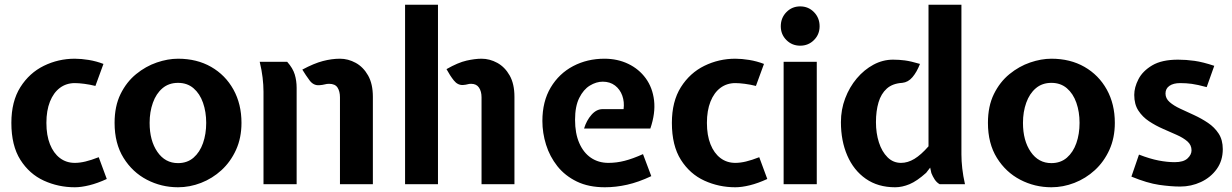

<svg xmlns="http://www.w3.org/2000/svg" viewBox="-20 -778 5205 811"><path d="M296 13Q226.5 13 165.2 -15Q104 -43 66 -103Q28 -163 28 -259Q28 -349.5 66 -409.8Q104 -470 165.2 -500Q226.5 -530 296 -530Q323 -530 355 -524.8Q387 -519.5 417 -508L383 -415Q359 -421 335.8 -424Q312.5 -427 296 -427Q260 -427 233 -406.8Q206 -386.5 191 -348.8Q176 -311 176 -259Q176 -206.5 191 -168.8Q206 -131 233 -110.5Q260 -90 296 -90Q317 -90 341 -95.8Q365 -101.5 397 -114L431 -22Q392 -4 357.5 4.5Q323 13 296 13Z M732 13Q661.5 13 600.5 -18.8Q539.5 -50.5 501.8 -111.2Q464 -172 464 -259Q464 -329.5 489.2 -380.8Q514.5 -432 555 -465Q595.5 -498 642.2 -514Q689 -530 732 -530Q811.5 -530 871.8 -495.5Q932 -461 966 -399.8Q1000 -338.5 1000 -259Q1000 -195.5 977 -145Q954 -94.5 915.5 -59.2Q877 -24 829.2 -5.5Q781.5 13 732 13ZM732 -89Q771 -89 797.5 -112Q824 -135 837.5 -173.5Q851 -212 851 -259Q851 -305.5 837.5 -344Q824 -382.5 797.5 -405.2Q771 -428 732 -428Q693 -428 666.2 -405.2Q639.5 -382.5 625.8 -344Q612 -305.5 612 -259Q612 -184 644.8 -136.5Q677.5 -89 732 -89Z M1416 0V-367Q1416 -392 1405.8 -408Q1395.5 -424 1370 -424Q1360.5 -424 1351.5 -421.5Q1342.5 -419 1328 -418Q1304 -416.5 1287.8 -438.2Q1271.5 -460 1257 -484Q1306.5 -510.5 1344 -520.2Q1381.5 -530 1416 -530Q1450.5 -530 1482.5 -512.5Q1514.5 -495 1534.8 -459.2Q1555 -423.5 1555 -369V0ZM1093 0V-391Q1093 -419 1089.2 -450.5Q1085.5 -482 1077 -517H1193Q1217 -490 1225 -463.5Q1233 -437 1233 -407V0Z M1691 0V-758H1830V0ZM2014 0V-367Q2014 -392 2003.2 -408Q1992.5 -424 1970 -424Q1961 -424 1955 -422Q1949 -420 1936 -419Q1913.5 -417.5 1897 -438.2Q1880.5 -459 1866 -486Q1915 -514 1950.8 -522Q1986.5 -530 2014 -530Q2048.5 -530 2080.5 -512.5Q2112.5 -495 2132.8 -459.2Q2153 -423.5 2153 -369V0Z M2535 13Q2466.5 13 2416.5 -11.2Q2366.5 -35.5 2334.2 -76.2Q2302 -117 2286.5 -166.8Q2271 -216.5 2271 -267Q2271 -349.5 2306.2 -408.5Q2341.5 -467.5 2401 -498.8Q2460.5 -530 2533 -530Q2588.5 -530 2633.8 -508.2Q2679 -486.5 2707.8 -447Q2736.5 -407.5 2742.8 -353.5Q2749 -299.5 2727 -235H2447Q2457.5 -269.5 2478.5 -293.2Q2499.5 -317 2525 -317H2614Q2618 -347.5 2608.5 -374Q2599 -400.5 2577.8 -416.8Q2556.5 -433 2526 -433Q2498.5 -433 2471.5 -416.5Q2444.5 -400 2426.8 -364.5Q2409 -329 2409 -272Q2409 -214.5 2426.8 -173.8Q2444.5 -133 2476.2 -111.5Q2508 -90 2550 -90Q2584.5 -90 2618.5 -98.8Q2652.5 -107.5 2696 -127L2731 -34Q2677 -8.5 2629.2 2.2Q2581.5 13 2535 13Z M3086 13Q3016.5 13 2955.2 -15Q2894 -43 2856 -103Q2818 -163 2818 -259Q2818 -349.5 2856 -409.8Q2894 -470 2955.2 -500Q3016.5 -530 3086 -530Q3113 -530 3145 -524.8Q3177 -519.5 3207 -508L3173 -415Q3149 -421 3125.8 -424Q3102.5 -427 3086 -427Q3050 -427 3023 -406.8Q2996 -386.5 2981 -348.8Q2966 -311 2966 -259Q2966 -206.5 2981 -168.8Q2996 -131 3023 -110.5Q3050 -90 3086 -90Q3107 -90 3131 -95.8Q3155 -101.5 3187 -114L3221 -22Q3182 -4 3147.5 4.5Q3113 13 3086 13Z M3290 0V-517H3430V0ZM3360 -585Q3325.5 -585 3301.8 -608.8Q3278 -632.5 3278 -667Q3278 -702.5 3301.8 -726.8Q3325.5 -751 3360 -751Q3394.5 -751 3418.2 -726.8Q3442 -702.5 3442 -667Q3442 -632.5 3418.2 -608.8Q3394.5 -585 3360 -585Z M3761 13Q3688.5 13 3637.2 -22.8Q3586 -58.5 3559 -120.8Q3532 -183 3532 -262Q3532 -315 3550 -362.5Q3568 -410 3599 -446.8Q3630 -483.5 3669.5 -504.8Q3709 -526 3752 -526Q3777.5 -526 3802.2 -522.8Q3827 -519.5 3866 -508Q3852.5 -473.5 3834.2 -452Q3816 -430.5 3791 -428Q3750 -425.5 3725.8 -403.8Q3701.5 -382 3690.8 -345.5Q3680 -309 3680 -262Q3680 -215.5 3692.5 -176.5Q3705 -137.5 3728.8 -113.8Q3752.5 -90 3786 -90Q3814.5 -90 3842.5 -107Q3870.5 -124 3902 -160V-758H4041V-126Q4041 -98.5 4044.5 -67Q4048 -35.5 4056 0H3949Q3936.5 -7 3928 -20Q3919.5 -33 3914 -47L3909 -70L3892 -48Q3853 -13 3821.8 0Q3790.5 13 3761 13Z M4421 13Q4350.5 13 4289.5 -18.8Q4228.5 -50.5 4190.8 -111.2Q4153 -172 4153 -259Q4153 -329.5 4178.2 -380.8Q4203.5 -432 4244 -465Q4284.5 -498 4331.2 -514Q4378 -530 4421 -530Q4500.5 -530 4560.8 -495.5Q4621 -461 4655 -399.8Q4689 -338.5 4689 -259Q4689 -195.5 4666 -145Q4643 -94.5 4604.5 -59.2Q4566 -24 4518.2 -5.5Q4470.5 13 4421 13ZM4421 -89Q4460 -89 4486.5 -112Q4513 -135 4526.5 -173.5Q4540 -212 4540 -259Q4540 -305.5 4526.5 -344Q4513 -382.5 4486.5 -405.2Q4460 -428 4421 -428Q4382 -428 4355.2 -405.2Q4328.5 -382.5 4314.8 -344Q4301 -305.5 4301 -259Q4301 -184 4333.8 -136.5Q4366.5 -89 4421 -89Z M4965 10Q4926 10 4876 2.8Q4826 -4.5 4759 -32L4791 -125Q4837.5 -107 4874 -100Q4910.5 -93 4942 -93Q4979 -93 4996 -108.8Q5013 -124.5 5013 -143Q5013 -165.5 4995.5 -180.8Q4978 -196 4950.5 -208.2Q4923 -220.5 4892 -234Q4861 -247.5 4833.5 -265.8Q4806 -284 4788.5 -310.8Q4771 -337.5 4771 -377Q4771 -409 4788.8 -443.5Q4806.5 -478 4847 -502Q4887.5 -526 4956 -526Q4990 -526 5025.5 -521Q5061 -516 5109 -500L5077 -410Q5038 -420.5 5014.2 -423.8Q4990.5 -427 4965 -427Q4936.5 -427 4919.8 -415.5Q4903 -404 4903 -383Q4903 -362 4920.5 -346.8Q4938 -331.5 4965.5 -318.8Q4993 -306 5024 -291.8Q5055 -277.5 5082.5 -259Q5110 -240.5 5127.5 -213.8Q5145 -187 5145 -148Q5145 -99.5 5119.5 -64Q5094 -28.5 5052.8 -9.2Q5011.5 10 4965 10Z"/></svg>

Font: Expletus Sans
Style: Bold
Weight: 700
Version: Version 7.500